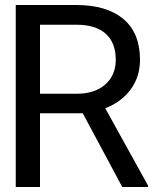

<svg xmlns="http://www.w3.org/2000/svg" viewBox="-20 -750 642 768"><path d="M311 -297H140V-2H43V-730H284Q407 -730 473.5 -674Q540 -618 540 -511Q540 -443 503 -392.5Q466 -342 401 -317L572 -8V-2H469ZM140 -375H287Q359 -375 401 -412Q443 -449 443 -511Q443 -579 403 -615Q363 -651 287 -651H140Z"/></svg>

Font: lipipragatuchhi
Style: Regular
Weight: 400
Designer: Abhinash Majhi
Version: Version 1.000